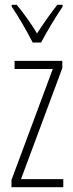

<svg xmlns="http://www.w3.org/2000/svg" viewBox="-20 -784 307 804"><path d="M117 -606H152C177 -653 213 -713 242 -756V-764H220C186 -720 163 -687 135 -644C110 -686 76 -733 50 -764H29V-756C53 -722 92 -655 117 -606ZM245 0V-34H68L241 -499V-529H41V-495H201L28 -30V0Z"/></svg>

Font: Noto Sans Telugu ExtraCondensed ExtraLight
Style: Regular
Weight: 200
Width: 2
Designer: Jelle Bosma - Monotype Design Team
Foundry: Monotype Imaging Inc.
Version: Version 2.005